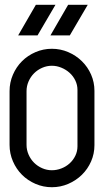

<svg xmlns="http://www.w3.org/2000/svg" viewBox="-20 -783 435 803"><path d="M197 0Q161 0 128.5 -14Q96 -28 72 -52Q48 -76 34 -108.5Q20 -141 20 -177V-402Q20 -438 34 -470.5Q48 -503 72 -527Q96 -551 128.5 -565Q161 -579 197 -579Q233 -579 265.5 -565Q298 -551 322.5 -527Q347 -503 361 -471Q375 -439 375 -403V-176Q375 -140 361 -108Q347 -76 322.5 -52Q298 -28 265.5 -14Q233 0 197 0ZM304 -407Q304 -428 295 -446.5Q286 -465 271 -478.5Q256 -492 236.5 -500Q217 -508 197 -508Q176 -508 156.5 -499.5Q137 -491 122.5 -476.5Q108 -462 99.5 -442.5Q91 -423 91 -402V-177Q91 -156 99.5 -136.5Q108 -117 122.5 -102.5Q137 -88 156.5 -79.5Q176 -71 197 -71Q217 -71 236.5 -78.5Q256 -86 271 -99.5Q286 -113 295 -131.5Q304 -150 304 -171ZM347 -763 272 -635H191L265 -763ZM212 -763 137 -635H56L130 -763Z"/></svg>

Font: Googee
Style: Regular
Weight: 400
Designer: Peter Wiegel
Foundry: CATFonts Peter Wiegel
Version: 1.000